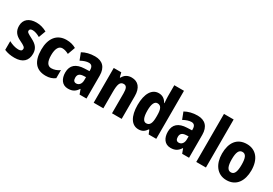

<svg xmlns="http://www.w3.org/2000/svg" viewBox="36 -1690 3747 2631"><g transform="rotate(30 1909.5 -375.0)"><path d="M391 -165C391 -252 345 -297 269 -336C192 -376 178 -385 178 -409C178 -431 195 -443 226 -443C263 -443 306 -426 344 -404L385 -515C331 -544 280 -560 220 -560C103 -560 32 -502 32 -401C32 -319 72 -269 148 -233C228 -195 242 -180 242 -156C242 -128 223 -115 184 -115C136 -115 78 -134 33 -159V-21C83 1 135 10 195 10C323 10 391 -53 391 -165Z M689 10C746 10 794 -5 833 -35V-162C792 -133 748 -118 704 -118C646 -118 614 -168 614 -273C614 -377 647 -432 702 -432C736 -432 769 -421 804 -402L847 -521C804 -546 755 -560 695 -560C541 -560 459 -447 459 -272C459 -78 541 10 689 10Z M1146 -560C1069 -560 1001 -542 947 -511L989 -402C1037 -428 1080 -442 1116 -442C1157 -442 1179 -417 1179 -363V-346L1102 -343C971 -338 900 -280 900 -165C900 -67 947 10 1041 10C1115 10 1154 -16 1192 -73H1195L1222 0H1331V-363C1331 -493 1263 -560 1146 -560ZM1140 -249 1179 -251V-202C1179 -144 1147 -108 1104 -108C1072 -108 1054 -128 1054 -172C1054 -220 1080 -246 1140 -249Z M1726 -560C1663 -560 1617 -532 1590 -479H1582L1564 -550H1445V0H1598V-256C1598 -379 1615 -429 1675 -429C1721 -429 1735 -390 1735 -315V0H1888V-360C1888 -492 1827 -560 1726 -560Z M2156 10C2216 10 2250 -15 2282 -61H2290L2315 0H2435V-760H2282V-584C2282 -557 2285 -519 2288 -479H2283C2254 -532 2213 -560 2154 -560C2048 -560 1981 -456 1981 -275C1981 -95 2047 10 2156 10ZM2207 -115C2162 -115 2136 -167 2136 -276C2136 -378 2161 -431 2207 -431C2265 -431 2286 -384 2286 -286V-260C2286 -160 2263 -115 2207 -115Z M2769 -560C2692 -560 2624 -542 2570 -511L2612 -402C2660 -428 2703 -442 2739 -442C2780 -442 2802 -417 2802 -363V-346L2725 -343C2594 -338 2523 -280 2523 -165C2523 -67 2570 10 2664 10C2738 10 2777 -16 2815 -73H2818L2845 0H2954V-363C2954 -493 2886 -560 2769 -560ZM2763 -249 2802 -251V-202C2802 -144 2770 -108 2727 -108C2695 -108 2677 -128 2677 -172C2677 -220 2703 -246 2763 -249Z M3221 0V-760H3068V0Z M3781 -276C3781 -458 3688 -560 3550 -560C3391 -560 3316 -445 3316 -276C3316 -116 3397 10 3548 10C3710 10 3781 -118 3781 -276ZM3471 -275C3471 -383 3494 -436 3549 -436C3605 -436 3626 -383 3626 -276C3626 -169 3605 -113 3549 -113C3494 -113 3471 -170 3471 -275Z"/></g></svg>

Font: Noto Sans Lao Looped Condensed ExtraBold
Style: Regular
Weight: 800
Width: 3
Designer: Mark Frömberg, Ben Mitchell
Foundry: The Fontpad Ltd
Version: Version 1.002